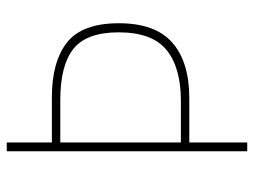

<svg xmlns="http://www.w3.org/2000/svg" viewBox="-112 -642 754 570"><g transform="rotate(-90 265.0 -357.0)"><path d="M101 0V-714H127V-580H261Q367 -580 424 -535Q481 -490 481 -381Q481 -273 423.5 -222.5Q366 -172 258 -172H127V0ZM251 -197Q349 -197 401.5 -239.5Q454 -282 454 -382Q454 -477 405 -516Q356 -555 253 -555H127V-197Z"/></g></svg>

Font: Noto Sans Mono Condensed Thin
Style: Regular
Weight: 100
Width: 3
Designer: Monotype Design Team
Foundry: Monotype Imaging Inc.
Version: Version 2.014; ttfautohint (v1.8.4.7-5d5b)